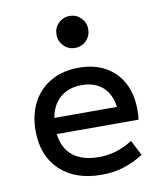

<svg xmlns="http://www.w3.org/2000/svg" viewBox="-82 -790 745 870"><g transform="rotate(-10 290.0 -355.0)"><path d="M317 12Q195 12 125 -54.5Q55 -121 55 -236Q55 -311 85 -367Q115 -423 169.5 -453.5Q224 -484 297 -484Q367 -484 418.5 -455.5Q470 -427 498 -374.5Q526 -322 526 -251Q526 -240 525.5 -228.5Q525 -217 523 -205H147Q155 -138 199 -103.5Q243 -69 319 -69Q399 -69 473 -116L509 -46Q421 12 317 12ZM149 -279H437Q429 -339 392.5 -371.5Q356 -404 296 -404Q236 -404 197.5 -371Q159 -338 149 -279ZM297 -575Q266 -575 245 -596.5Q224 -618 224 -649Q224 -679 245 -700.5Q266 -722 297 -722Q328 -722 349 -700.5Q370 -679 370 -649Q370 -618 349 -596.5Q328 -575 297 -575Z"/></g></svg>

Font: Sometype Mono Medium
Style: Regular
Weight: 500
Monospace: yes
Designer: Ryoichi Tsunekawa
Foundry: Dharma Type
Version: Version 1.000; ttfautohint (v1.8.3)